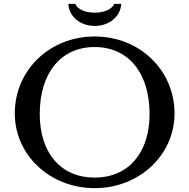

<svg xmlns="http://www.w3.org/2000/svg" viewBox="-20 -970 986 1000"><path d="M473 -780C239 -780 57 -605 57 -379C57 -162 241 10 473 10C705 10 889 -162 889 -379C889 -605 707 -780 473 -780ZM473 -45C297 -45 187 -173 187 -376C187 -590 297 -725 473 -725C649 -725 759 -590 759 -376C759 -173 648 -45 473 -45ZM612 -950H575C564 -922 523 -904 473 -904C423 -904 383 -922 372 -950H336C339 -884 397 -835 474 -835C549 -835 607 -883 612 -950Z"/></svg>

Font: Libre Baskerville
Style: Regular
Weight: 400
Designer: Pablo Impallari, Rodrigo Fuenzalida
Foundry: Pablo Impallari, Rodrigo Fuenzalida
Version: Version 1.051;Glyphs 3.2.3 (3260)